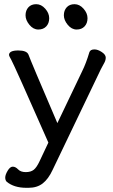

<svg xmlns="http://www.w3.org/2000/svg" viewBox="-20 -727 540 917"><path d="M116 170H106Q47 170 12 141Q5 134 5 121Q5 108 16.5 88.5Q28 69 41 69Q54 69 66.5 82Q79 95 103 95Q127 95 141 84Q155 73 169 43L211 -46Q48 -416 34 -441Q23 -460 23 -464Q23 -486 67 -486Q108 -486 116 -466Q127 -435 254 -139L372 -386Q391 -424 407 -478Q412 -491 431 -491Q447 -491 466 -478.5Q485 -466 485 -452Q485 -440 479 -428.5Q473 -417 462 -397Q448 -369 231 85Q211 128 184 149Q157 170 116 170ZM201 -601Q187 -586 163 -586Q139 -586 120.5 -608.5Q102 -631 102 -654Q102 -677 115.5 -692Q129 -707 153 -707Q177 -707 196 -685.5Q215 -664 215 -640Q215 -616 201 -601ZM384 -601Q370 -586 346 -586Q322 -586 303.5 -608.5Q285 -631 285 -654Q285 -677 298.5 -692Q312 -707 336 -707Q360 -707 379 -685.5Q398 -664 398 -640Q398 -616 384 -601Z"/></svg>

Font: LXGW WenKai Lite
Style: Bold
Weight: 700
Designer: LXGW / Fontworks Inc.
Foundry: LXGW / Fontworks Inc.
Version: Version 1.330;April 28, 2024